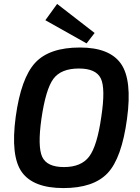

<svg xmlns="http://www.w3.org/2000/svg" viewBox="-20 -945 712 978"><path d="M462 -777 421 -724 211 -842 271 -925ZM387 -703Q538 -703 596 -620.5Q654 -538 627 -340Q600 -139 528 -63Q456 13 303 13Q150 13 91.5 -68Q33 -149 60 -350Q87 -547 159 -625Q231 -703 387 -703ZM382 -596Q291 -596 252 -543.5Q213 -491 191 -340Q171 -198 195 -146Q219 -94 306 -94Q394 -94 434.5 -148Q475 -202 496 -350Q518 -495 493.5 -545.5Q469 -596 382 -596Z"/></svg>

Font: Exo 2.0 Semi Bold
Style: Italic
Weight: 600
Italic angle: -8°
Designer: Natanael Gama
Version: Version 1.001;PS 001.001;hotconv 1.0.70;makeotf.lib2.5.58329